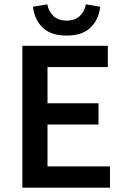

<svg xmlns="http://www.w3.org/2000/svg" viewBox="-20 -865 578 885"><path d="M83 0V-654H477V-556H199V-389H434V-291H199V-98H487V0ZM287 -701Q215 -701 177 -737.5Q139 -774 132 -834L198 -845Q204 -812 226.5 -791Q249 -770 287 -770Q325 -770 347.5 -791Q370 -812 376 -845L442 -834Q435 -774 397 -737.5Q359 -701 287 -701Z"/></svg>

Font: Processing Sans Pro Semibold
Style: Regular
Weight: 600
Designer: Paul D. Hunt
Foundry: Adobe Systems Incorporated
Version: Version 2.020;PS 2.000;hotconv 1.0.86;makeotf.lib2.5.63406